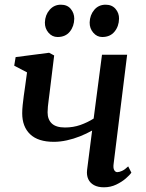

<svg xmlns="http://www.w3.org/2000/svg" viewBox="-20 -787 623 817"><path d="M210.5 -551 190.5 -388Q189 -374.5 187 -360.5Q185 -346.5 183.8 -333.5Q182.5 -320.5 182.5 -309Q182.5 -278.5 200.5 -261.5Q218.5 -244.5 256.5 -244.5Q291.5 -244.5 322 -255.2Q352.5 -266 378.5 -282.5L414 -554H521L463.5 -90Q461 -72 466 -63.2Q471 -54.5 479 -54.5Q487.5 -54.5 499.2 -59.8Q511 -65 525.5 -79L539 -52.5Q532.5 -42.5 515.5 -27.8Q498.5 -13 474.5 -1.5Q450.5 10 422 10Q397 10 380 0.8Q363 -8.5 355.5 -25Q348 -41.5 350.5 -63.5L372 -231.5Q348 -218 320.5 -207Q293 -196 264.5 -189.8Q236 -183.5 209 -183.5Q142 -183.5 108.2 -215.8Q74.5 -248 74.5 -305Q74.5 -321 76.5 -340.2Q78.5 -359.5 81.2 -379.5Q84 -399.5 86.5 -416.5L95 -479L40.5 -507.5L46.5 -544L189 -562.5ZM225 -629.5Q202 -629.5 186.2 -648Q170.5 -666.5 171 -691.5Q172 -723 191 -745Q210 -767 239 -767Q266.5 -767 281.2 -749Q296 -731 296 -707.5Q295.5 -675 277 -652.2Q258.5 -629.5 225 -629.5ZM415 -629.5Q392.5 -629.5 376.8 -648Q361 -666.5 361.5 -691.5Q362.5 -723 381 -745Q399.5 -767 429.5 -767Q456.5 -767 471.8 -749Q487 -731 486.5 -707.5Q486 -675 467.2 -652.2Q448.5 -629.5 415 -629.5Z"/></svg>

Font: Merriweather 28pt Medium
Style: Italic
Weight: 500
Italic angle: -7.8°
Version: Version 2.101